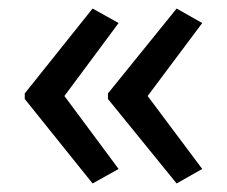

<svg xmlns="http://www.w3.org/2000/svg" viewBox="-20 -489 531 450"><path d="M38 -270V-257L197 -59L258 -93L131 -264L258 -435L197 -469ZM233 -270V-257L394 -59L454 -93L326 -264L454 -435L394 -469Z"/></svg>

Font: Noto Sans Arabic SemCond
Style: Regular
Weight: 400
Width: 4
Designer: Monotype Design Team, Nadine Chahine, Nizar Qandah and Khaled Hosny
Foundry: Monotype Imaging Inc.
Version: Version 2.012